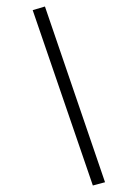

<svg xmlns="http://www.w3.org/2000/svg" viewBox="-147 -779 699 974"><g transform="rotate(10 202.5 -292.0)"><path d="M459 107 401 134 -54 -689 4 -718Z"/></g></svg>

Font: PT Serif Caption
Style: Regular
Weight: 400
Designer: A.Korolkova, O.Umpeleva, V.Yefimov
Foundry: ParaType Ltd
Version: Version 1.000W OFL